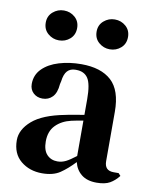

<svg xmlns="http://www.w3.org/2000/svg" viewBox="-83 -779 679 855"><g transform="rotate(10 257.0 -351.5)"><path d="M166 14Q109 14 69.5 -18.5Q30 -51 30 -112Q30 -160 76.5 -200.5Q123 -241 223 -260Q240 -264 262.5 -267.5Q285 -271 307 -275V-346Q307 -414 290 -440Q273 -466 236 -466H233Q210 -466 196.5 -451.5Q183 -437 179 -404L176 -391Q173 -351 155 -332.5Q137 -314 110 -314Q85 -314 68.5 -329.5Q52 -345 52 -370Q52 -411 80 -439Q108 -467 154.5 -481Q201 -495 255 -495Q344 -495 391 -452Q438 -409 438 -312V-89Q438 -46 479 -46H502L512 -35Q494 -12 472 0.5Q450 13 412 13Q369 13 343.5 -7.5Q318 -28 310 -62Q278 -28 247 -7Q216 14 166 14ZM224 -50Q244 -50 262 -59Q280 -68 307 -89V-249Q281 -245 254 -239Q211 -229 184.5 -202Q158 -175 158 -129Q158 -89 176.5 -69.5Q195 -50 224 -50ZM367 -582Q339 -582 317.5 -600.5Q296 -619 296 -650Q296 -680 317.5 -698.5Q339 -717 367 -717Q396 -717 417 -698.5Q438 -680 438 -650Q438 -619 417 -600.5Q396 -582 367 -582ZM137 -582Q109 -582 87.5 -600.5Q66 -619 66 -650Q66 -680 87.5 -698.5Q109 -717 137 -717Q166 -717 187 -698.5Q208 -680 208 -650Q208 -619 187 -600.5Q166 -582 137 -582Z"/></g></svg>

Font: DM Serif Text
Style: Regular
Weight: 400
Designer: Colophon Foundry, Frank Grießhammer
Foundry: Colophon Foundry
Version: Version 5.200; ttfautohint (v1.8.3)